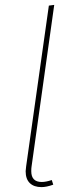

<svg xmlns="http://www.w3.org/2000/svg" viewBox="-20 -756 316 786"><path d="M109 -73Q108 -67 108 -55Q108 -11 151 -11Q168 -11 192 -19L198 0Q170 10 150 10Q119 10 102 -6.5Q85 -23 85 -55Q85 -61 87 -75L180 -733L202 -736Z"/></svg>

Font: Fira Sans Thin
Style: Italic
Weight: 250
Italic angle: -8°
Designer: Carrois Corporate & Edenspiekermann AG
Foundry: Carrois Corporate GbR & Edenspiekermann AG
Version: Version 4.203